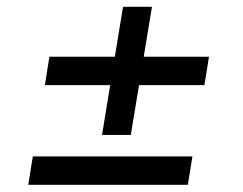

<svg xmlns="http://www.w3.org/2000/svg" viewBox="-20 -567 702 554"><path d="M61.5 -33.7 74.7 -115.7H535.2L522 -33.7ZM109.4 -321.3 122.6 -403.3H583L569.8 -321.3ZM274.4 -177.7 335 -547.4H418.5L357.4 -177.7Z"/></svg>

Font: Inter
Style: Italic
Weight: 400
Italic angle: -9.3988°
Designer: Rasmus Andersson
Foundry: rsms
Version: Version 4.001;git-66647c0bb